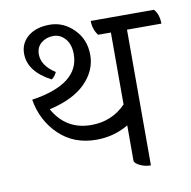

<svg xmlns="http://www.w3.org/2000/svg" viewBox="-74 -692 782 786"><g transform="rotate(-10 317.0 -299.5)"><path d="M634 -544H491V20Q466 20 445 9.5Q424 -1 424 -12V-158Q363 -122 290 -122Q197 -122 135.5 -181Q74 -240 59 -329Q259 -359 259 -483Q259 -524 238.5 -547.5Q218 -571 189 -571Q160 -571 139 -554Q118 -537 118 -507Q118 -460 174 -424Q165 -405 152 -397Q59 -446 59 -520Q59 -564 92.5 -591.5Q126 -619 182.5 -619Q239 -619 282 -576Q325 -533 325 -468.5Q325 -404 274.5 -352.5Q224 -301 123 -278Q175 -185 280 -185Q366 -185 424 -245V-544H371Q351 -570 351 -605H614Q634 -582 634 -544Z"/></g></svg>

Font: Karma
Style: Regular
Weight: 400
Designer: Joana Correia
Foundry: Indian Type Foundry
Version: Version 1.202;PS 1.0;hotconv 1.0.78;makeotf.lib2.5.61930; tt